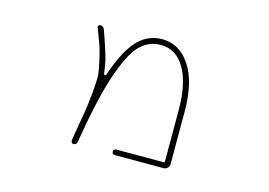

<svg xmlns="http://www.w3.org/2000/svg" viewBox="-76 -700 1152 821"><g transform="rotate(15 500.0 -289.5)"><path d="M482.4 -23.4Q477.5 -23.4 474.1 -26.9Q470.7 -30.3 470.7 -35.6Q470.7 -41 474.1 -44.4Q477.5 -47.9 482.4 -47.9H693.4Q697.3 -47.9 697.3 -52.7V-279.3Q697.3 -397.5 659.2 -462.9Q621.1 -529.3 551.8 -529.3Q498 -529.3 459 -489.3Q420.9 -450.2 382.8 -337.9Q347.7 -231.4 315.4 -36.1Q312.5 -23.4 299.8 -23.4Q294.9 -23.4 292 -27.3Q289.1 -31.2 289.1 -36.1Q303.7 -127.9 310.5 -163.1Q317.4 -203.1 322.3 -258.8Q326.2 -305.7 326.2 -326.2Q326.2 -330.1 326.2 -333Q325.2 -349.6 315.9 -392.1Q306.6 -434.6 298.8 -458Q291 -478.5 271.5 -531.2Q270.5 -532.2 270.5 -534.2Q270.5 -537.1 272.5 -540Q275.4 -543.9 280.3 -543.9Q293.9 -543.9 298.8 -530.3Q329.1 -446.3 339.8 -403.3Q345.7 -377 348.6 -348.6Q348.6 -343.8 352.5 -343.8L353.5 -342.8Q358.4 -342.8 359.4 -346.7Q392.6 -445.3 432.6 -495.1Q457 -525.4 486.8 -540Q516.6 -554.7 551.8 -554.7Q589.8 -554.7 620.6 -537.1Q651.4 -519.5 674.8 -484.4Q723.6 -413.1 723.6 -279.3V-47.9Q723.6 -38.1 716.3 -30.8Q709 -23.4 699.2 -23.4Z"/></g></svg>

Font: Rounded Mgen+ 1mn thin
Style: Regular
Weight: 100
Designer: [Source Han Sans]
Ryoko NISHIZUKA  (kana & ideographs); Paul D. Hunt (Latin, Greek & Cyrillic); Wenlong ZHANG  (bopomofo
Version: Version 1.059.20150602